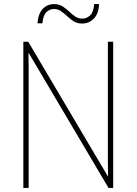

<svg xmlns="http://www.w3.org/2000/svg" viewBox="-20 -918 667 938"><path d="M533 0H510L121 -658H119Q120 -623 120 -591Q120 -559 120 -519V0H94V-714H118L506 -58H508Q507 -95 507 -132.5Q507 -170 507 -200V-714H533ZM163 -804Q167 -852 189 -875Q211 -898 245 -898Q268 -898 285.5 -887Q303 -876 317.5 -862Q332 -848 347.5 -837.5Q363 -827 382 -827Q403 -827 420 -842.5Q437 -858 440 -898H464Q462 -851 438.5 -827Q415 -803 381 -803Q357 -803 340 -814Q323 -825 308 -839Q293 -853 278 -863.5Q263 -874 243 -874Q224 -874 207.5 -859.5Q191 -845 187 -804Z"/></svg>

Font: Noto Sans Lao Looped SemiCondensed Thin
Style: Regular
Weight: 100
Width: 4
Designer: Mark Frömberg, Ben Mitchell
Foundry: The Fontpad Ltd
Version: Version 1.002; ttfautohint (v1.8.4.7-5d5b)